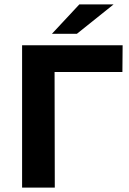

<svg xmlns="http://www.w3.org/2000/svg" viewBox="-20 -849 585 869"><path d="M534 -523H227L228 0H80V-644H535ZM339 -829H494L328 -696H215Z"/></svg>

Font: Montserrat Ace
Style: Bold
Weight: 700
Designer: Julieta Ulanovsky
Foundry: Julieta Ulanovsky
Version: Version 1